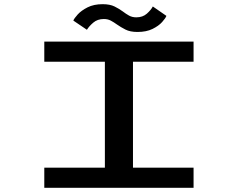

<svg xmlns="http://www.w3.org/2000/svg" viewBox="-20 -899 1140 919"><path d="M192 0V-96.5H482V-603.5H192V-700H906.5V-603.5H616.5V-96.5H906.5V0ZM638 -746Q603 -746 580.5 -757.5Q558 -769 539.5 -782Q525 -792.5 510.5 -800.2Q496 -808 477 -808Q446.5 -808 426.2 -790.5Q406 -773 396 -756.5L331 -800.5Q335 -811 352 -829.8Q369 -848.5 399 -863.8Q429 -879 471.5 -879Q506 -879 528.2 -868Q550.5 -857 568 -844Q583 -832.5 598 -824.2Q613 -816 632.5 -816Q663 -816 682.8 -833.5Q702.5 -851 711.5 -868L776.5 -823Q772.5 -812 756 -793.5Q739.5 -775 710 -760.5Q680.5 -746 638 -746Z"/></svg>

Font: Trispace Expanded Medium
Style: Regular
Weight: 500
Width: 7
Designer: Tyler Finck
Foundry: Etcetera Type Company
Version: Version 1.210; ttfautohint (v1.8.3)